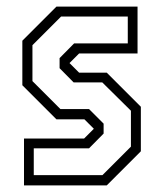

<svg xmlns="http://www.w3.org/2000/svg" viewBox="-20 -560 493 580"><path d="M52.5 0V-141.5H234L263.5 -171L235 -199.5H150.5L47.5 -302.5V-437L150.5 -540H395.5V-398.5H219L190 -369.5L219 -340.5H302.5L405.5 -237.5V-103L302.5 0ZM82 -31H289.5L375.5 -117V-225.5L289 -311H202.5L160 -354V-384.5L204 -429H366V-510H164.5L78 -423.5V-315L162.5 -230.5H249L293 -186.5V-156.5L249 -112H82Z"/></svg>

Font: Tourney Condensed Light
Style: Regular
Weight: 300
Width: 3
Designer: Tyler Finck
Foundry: Etcetera Type Co
Version: Version 1.010; ttfautohint (v1.8.3)